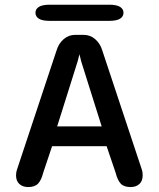

<svg xmlns="http://www.w3.org/2000/svg" viewBox="-20 -766 659 796"><path d="M96.5 9.5Q74.5 9.5 60.5 -3Q46.5 -15.5 46.5 -39Q46.5 -44.5 47.5 -51Q48.5 -57.5 51 -64.5L214.5 -557Q223 -585.5 243.8 -603.5Q264.5 -621.5 291.5 -621.5H326.5Q354 -621.5 374.8 -603.5Q395.5 -585.5 404 -557L567.5 -64.5Q570 -57.5 570.8 -51Q571.5 -44.5 571.5 -39Q571.5 -15.5 557.8 -3Q544 9.5 521.5 9.5Q493.5 9.5 480.2 -5Q467 -19.5 459.5 -49.5L422 -160H196L159 -49.5Q151.5 -19.5 138 -5Q124.5 9.5 96.5 9.5ZM217 -242H401.5L316.5 -512Q314.5 -520 312.8 -527.5Q311 -535 309 -541Q308 -535 306 -527.5Q304 -520 302 -512ZM127 -713Q127 -728.5 141.2 -737.5Q155.5 -746.5 186 -746.5H432.5Q463.5 -746.5 477.8 -737.5Q492 -728.5 492 -713Q492 -697.5 477.8 -688.5Q463.5 -679.5 432.5 -679.5H186Q155.5 -679.5 141.2 -688.5Q127 -697.5 127 -713Z"/></svg>

Font: Sono Monospace Medium
Style: Regular
Weight: 500
Designer: Tyler Finck
Foundry: Tyler Finck
Version: Version 2.112